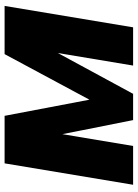

<svg xmlns="http://www.w3.org/2000/svg" viewBox="95 -680 585 815"><g transform="rotate(-90 387.5 -272.5)"><path d="M101.6 -545.5H303.3L371.8 -185.4L565.3 -545.5H769.9L679 0H516.7L570 -319.6L396.7 0H285.2L225.5 -300.1L175.4 0H10.7Z"/></g></svg>

Font: Inter P Extra Bold
Style: Italic
Weight: 800
Italic angle: 9.39999°
Designer: Rasmus Andersson
Foundry: rsms
Version: Version 3.018;git-588b23468